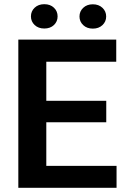

<svg xmlns="http://www.w3.org/2000/svg" viewBox="-20 -901 604 921"><path d="M539.1 -105.5V0H67.9V-710.9H537.6V-605H202.1V-417.5H489.7V-314.5H202.1V-105.5ZM128.4 -822.3Q128.4 -847.2 146.2 -864Q164.1 -880.9 192.4 -880.9Q221.2 -880.9 238.8 -864Q256.3 -847.2 256.3 -822.3Q256.3 -797.9 238.8 -781Q221.2 -764.2 192.4 -764.2Q164.1 -764.2 146.2 -781Q128.4 -797.9 128.4 -822.3ZM361.3 -821.8Q361.3 -846.7 379.2 -863.5Q397 -880.4 425.3 -880.4Q453.6 -880.4 471.4 -863.5Q489.3 -846.7 489.3 -821.8Q489.3 -797.4 471.4 -780.5Q453.6 -763.7 425.3 -763.7Q397 -763.7 379.2 -780.5Q361.3 -797.4 361.3 -821.8Z"/></svg>

Font: Vazirmatn RD UI FD SemiBold
Style: Regular
Weight: 600
Designer: Saber Rastikerdar
Foundry: Saber Rastikerdar
Version: Version 33.003